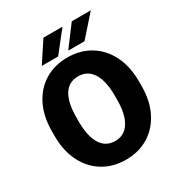

<svg xmlns="http://www.w3.org/2000/svg" viewBox="-209 -1040 1108 1189"><g transform="rotate(-30 345.0 -445.5)"><path d="M655.8 -369.6V-340.8Q655.8 -231.9 616.2 -153.6Q576.7 -75.2 506.6 -32.7Q436.5 9.8 345.7 9.8Q254.4 9.8 184.1 -32.7Q113.8 -75.2 74 -153.6Q34.2 -231.9 34.2 -340.8V-369.6Q34.2 -478.5 73.7 -557.1Q113.3 -635.7 183.3 -678.2Q253.4 -720.7 344.7 -720.7Q435.5 -720.7 505.9 -678.2Q576.2 -635.7 616 -557.1Q655.8 -478.5 655.8 -369.6ZM481.9 -340.8V-370.6Q481.9 -476.1 446 -531.2Q410.2 -586.4 344.7 -586.4Q276.9 -586.4 242.7 -531.2Q208.5 -476.1 208.5 -370.6V-340.8Q208.5 -236.3 243.2 -180.2Q277.8 -124 345.7 -124Q411.1 -124 446.5 -180.2Q481.9 -236.3 481.9 -340.8ZM371.6 -754.4 481.4 -900.9H617.7L487.8 -754.4ZM182.1 -754.4 278.8 -900.9H415L299.3 -754.4Z"/></g></svg>

Font: Vazirmatn UI FD Black
Style: Regular
Weight: 900
Designer: Saber Rastikerdar
Foundry: Saber Rastikerdar
Version: Version 33.003